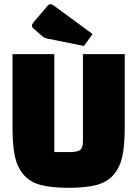

<svg xmlns="http://www.w3.org/2000/svg" viewBox="-20 -884 657 919"><path d="M240 -625V-156H311Q349 -156 363 -165.5Q377 -175 377 -209V-625H577V-274Q577 -189 566 -137Q555 -85 525 -49Q495 -13 443 1Q391 15 308 15Q225 15 173.5 1Q122 -13 92 -49Q62 -85 51 -137Q40 -189 40 -274V-625ZM382 -664 208 -699Q192 -702 182 -711L137 -750Q133 -756 133 -762Q133 -768 142 -779L205 -853Q214 -864 221 -864Q228 -864 234 -860L423 -721Z"/></svg>

Font: Changa One
Style: Regular
Weight: 400
Designer: Eduardo Rodriguez Tunni
Foundry: Eduardo Rodriguez Tunni
Version: Version 1.003